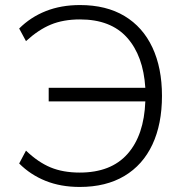

<svg xmlns="http://www.w3.org/2000/svg" viewBox="-20 -733 727 761"><path d="M296 8Q221 8 161 -16Q101 -40 56 -85L83 -136Q131 -90 180.5 -69.5Q230 -49 296 -49Q420 -49 485.5 -123Q551 -197 556 -331H173V-385H556Q548 -512 483.5 -584Q419 -656 297 -656Q231 -656 181.5 -635.5Q132 -615 83 -570L56 -620Q101 -665 161.5 -689Q222 -713 297 -713Q401 -713 473.5 -669.5Q546 -626 584 -545Q622 -464 622 -353Q622 -241 584 -160Q546 -79 473 -35.5Q400 8 296 8Z"/></svg>

Font: Winston Light
Style: Regular
Weight: 300
Designer: Original fonts by Vernon Adams / Changes by Cristiano Sobral
Foundry: Original fonts by Vernon Adams / Changes by Cristiano Sobral
Version: Version 2.503;July 17, 2020;FontCreator 13.0.0.2655 64-bit